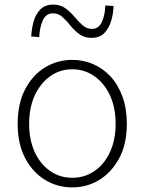

<svg xmlns="http://www.w3.org/2000/svg" viewBox="-20 -804 630 837"><path d="M295 13Q231 13 177 -19.5Q123 -52 90 -114Q57 -176 57 -264Q57 -353 90 -415.5Q123 -478 177 -510.5Q231 -543 295 -543Q343 -543 386 -524.5Q429 -506 462 -470.5Q495 -435 514 -382.5Q533 -330 533 -264Q533 -176 499.5 -114Q466 -52 412.5 -19.5Q359 13 295 13ZM295 -29Q349 -29 392 -58.5Q435 -88 459.5 -141Q484 -194 484 -264Q484 -335 459.5 -388Q435 -441 392 -471.5Q349 -502 295 -502Q241 -502 198.5 -471.5Q156 -441 131.5 -388Q107 -335 107 -264Q107 -194 131.5 -141Q156 -88 198.5 -58.5Q241 -29 295 -29ZM378 -639Q348 -639 326 -655Q304 -671 287 -692.5Q270 -714 252 -730Q234 -746 211 -746Q181 -746 167 -716Q153 -686 151 -642L116 -645Q118 -680 127 -711.5Q136 -743 156.5 -763.5Q177 -784 213 -784Q243 -784 265 -768Q287 -752 304.5 -731Q322 -710 340 -694Q358 -678 381 -678Q410 -678 424 -708Q438 -738 439 -780L475 -778Q474 -744 464.5 -712.5Q455 -681 435 -660Q415 -639 378 -639Z"/></svg>

Font: Noto Sans KR Thin ExtraLight
Style: Regular
Weight: 250
Version: Version 2.004-H2;hotconv 1.0.118;makeotfexe 2.5.65603